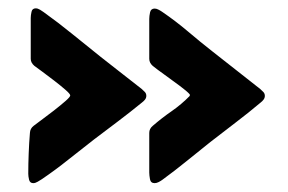

<svg xmlns="http://www.w3.org/2000/svg" viewBox="-20 -482 676 451"><path d="M145 -257.8Q145 -261.2 133.8 -271Q122.6 -280.8 107.4 -292.5Q92.3 -304.2 78.9 -314Q65.4 -323.7 61 -327.1Q52.2 -334.5 52.2 -343.8V-439.9Q52.2 -445.8 54 -454.1Q55.7 -462.4 64 -462.4Q68.8 -462.4 74 -459.2Q79.1 -456.1 82.5 -453.6Q117.2 -428.7 150.1 -401.9Q183.1 -375 216.3 -348.6Q240.7 -329.6 264.9 -310.5Q289.1 -291.5 313 -272.9Q316.9 -269.5 320.3 -265.9Q323.7 -262.2 323.7 -256.8Q323.7 -252 320.6 -248Q317.4 -244.1 313.5 -241.2Q286.1 -218.8 257.6 -197.3Q229 -175.8 200.7 -154.3Q170.4 -130.9 140.1 -106.7Q109.9 -82.5 78.1 -61Q74.2 -58.6 68.6 -55.2Q63 -51.8 58.1 -51.8Q50.3 -51.8 48.3 -59.8Q46.4 -67.9 46.4 -73.7Q46.4 -97.7 47.4 -121.8Q48.3 -146 50.3 -169.9Q50.8 -180.2 59.1 -186.5Q63.5 -189.9 77.1 -200Q90.8 -210 106.4 -222.2Q122.1 -234.4 133.5 -244.4Q145 -254.4 145 -257.8ZM330.6 -76.7V-169.9Q330.6 -179.7 338.9 -186.5Q360.4 -205.1 383.3 -220.9Q406.2 -236.8 425.8 -256.8V-260.3Q419.4 -267.6 402.3 -280.3Q385.3 -293 366.9 -306.2Q348.6 -319.3 338.9 -327.1Q330.6 -334.5 330.6 -343.8V-437.5Q330.6 -444.3 332.5 -453.1Q334.5 -461.9 343.3 -461.9Q347.7 -461.9 353 -459Q358.4 -456.1 361.8 -453.6Q392.6 -432.6 421.6 -408Q450.7 -383.3 480 -360.4Q507.8 -338.4 535.6 -316.7Q563.5 -294.9 591.3 -272.9Q595.2 -269.5 598.6 -265.9Q602.1 -262.2 602.1 -256.8Q602.1 -252 599.1 -248Q596.2 -244.1 592.3 -241.2Q564 -217.3 533.7 -194.3Q503.4 -171.4 474.1 -148.4Q445.8 -126 418 -103.3Q390.1 -80.6 361.3 -59.6Q357.9 -57.1 352.8 -54.4Q347.7 -51.8 343.3 -51.8Q334 -51.8 332.3 -61Q330.6 -70.3 330.6 -76.7Z"/></svg>

Font: Belanosima
Style: Bold
Weight: 700
Designer: The DocRepair Project, Santiago Orozco
Foundry: Google
Version: Version 2.000